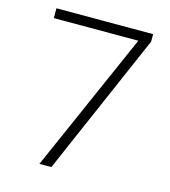

<svg xmlns="http://www.w3.org/2000/svg" viewBox="-107 -800 785 886"><g transform="rotate(15 285.5 -357.0)"><path d="M53.2 -667V-713.9H515.1V-678.2L220.2 0H163.1L457 -667Z"/></g></svg>

Font: Open Sans Light
Style: Regular
Weight: 300
Foundry: Ascender Corporation
Version: Version 1.10